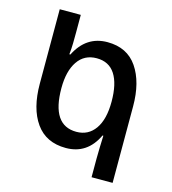

<svg xmlns="http://www.w3.org/2000/svg" viewBox="-107 -802 797 890"><g transform="rotate(15 291.5 -357.0)"><path d="M414 0V-90Q414 -117 415 -144.5Q416 -172 417 -200H413Q366 -100 263 -100Q168 -100 119 -169Q70 -238 70 -357V-714H171V-627Q171 -603 170.5 -577Q170 -551 167 -524H172Q222 -624 324 -624Q419 -624 467 -553.5Q515 -483 515 -367V0ZM291 -185Q348 -185 380.5 -231Q413 -277 413 -362Q413 -448 383.5 -493.5Q354 -539 295 -539Q236 -539 204 -492Q172 -445 172 -363Q172 -185 291 -185Z"/></g></svg>

Font: Noto Sans Georgian Condensed Medium
Style: Regular
Weight: 500
Width: 3
Designer: Monotype Design Team, Akaki Razmadze
Foundry: Google LLC
Version: Version 2.005; ttfautohint (v1.8.4.7-5d5b)